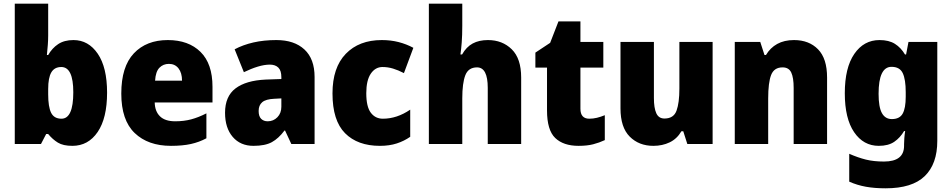

<svg xmlns="http://www.w3.org/2000/svg" viewBox="-20 -780 5157 1040"><path d="M241 -588Q241 -564 239 -537Q237 -510 234 -482H241Q262 -519 295 -541Q328 -563 378 -563Q459 -563 509.5 -489Q560 -415 560 -278Q560 -140 509 -65Q458 10 372 10Q322 10 293.5 -7.5Q265 -25 241 -54H230L202 0H60V-760H241ZM312 -417Q275 -417 258 -388Q241 -359 241 -298V-269Q241 -201 257 -169Q273 -137 313 -137Q377 -137 377 -280Q377 -417 312 -417Z M889 -563Q1001 -563 1066 -499Q1131 -435 1131 -310V-225H818Q819 -177 846.5 -150Q874 -123 929 -123Q976 -123 1015.5 -133.5Q1055 -144 1098 -166V-31Q1059 -10 1014 0Q969 10 906 10Q782 10 709.5 -59.5Q637 -129 637 -273Q637 -419 705 -491Q773 -563 889 -563ZM895 -434Q864 -434 843.5 -413Q823 -392 820 -343H966Q966 -385 947 -409.5Q928 -434 895 -434Z M1477 -563Q1574 -563 1629 -512Q1684 -461 1684 -363V0H1558L1524 -73H1521Q1489 -30 1452.5 -10Q1416 10 1353 10Q1282 10 1240.5 -38.5Q1199 -87 1199 -169Q1199 -258 1255.5 -301Q1312 -344 1419 -349L1504 -352V-362Q1504 -398 1487.5 -414Q1471 -430 1442 -430Q1412 -430 1376 -419Q1340 -408 1301 -389L1251 -513Q1296 -537 1352.5 -550Q1409 -563 1477 -563ZM1466 -245Q1420 -243 1400.5 -226.5Q1381 -210 1381 -179Q1381 -150 1394.5 -136.5Q1408 -123 1430 -123Q1461 -123 1482.5 -145Q1504 -167 1504 -202V-247Z M2038 10Q1917 10 1849 -58.5Q1781 -127 1781 -274Q1781 -414 1853 -488.5Q1925 -563 2048 -563Q2097 -563 2139.5 -552Q2182 -541 2219 -521L2168 -384Q2137 -400 2109 -408.5Q2081 -417 2052 -417Q2013 -417 1988.5 -381Q1964 -345 1964 -275Q1964 -202 1988.5 -169.5Q2013 -137 2054 -137Q2130 -137 2202 -186V-39Q2169 -16 2129 -3Q2089 10 2038 10Z M2484 -641Q2484 -589 2481 -550Q2478 -511 2474 -485H2483Q2506 -526 2540.5 -544.5Q2575 -563 2623 -563Q2701 -563 2752 -513Q2803 -463 2803 -360V0H2622V-304Q2622 -415 2564 -415Q2517 -415 2500.5 -372.5Q2484 -330 2484 -247V0H2303V-760H2484Z M3172 -137Q3193 -137 3213.5 -142Q3234 -147 3256 -156V-21Q3226 -7 3193 1.5Q3160 10 3114 10Q3032 10 2987.5 -32.5Q2943 -75 2943 -182V-414H2880V-495L2960 -548L3005 -664H3124V-553H3248V-414H3124V-191Q3124 -137 3172 -137Z M3840 -553V0H3703L3681 -69H3671Q3647 -28 3607.5 -9Q3568 10 3519 10Q3441 10 3391 -40Q3341 -90 3341 -193V-553H3522V-249Q3522 -195 3535 -166.5Q3548 -138 3579 -138Q3629 -138 3644.5 -180.5Q3660 -223 3660 -300V-553Z M4281 -563Q4362 -563 4411 -513Q4460 -463 4460 -360V0H4279V-304Q4279 -359 4266 -387Q4253 -415 4219 -415Q4173 -415 4157 -374Q4141 -333 4141 -246V0H3960V-553H4098L4121 -482H4129Q4152 -521 4190 -542Q4228 -563 4281 -563Z M4744 -563Q4795 -563 4827.5 -542.5Q4860 -522 4882 -485H4888L4901 -553H5057V-17Q5057 108 4989 174Q4921 240 4777 240Q4717 240 4670 231.5Q4623 223 4580 204V53Q4628 74 4670.5 84.5Q4713 95 4768 95Q4877 95 4877 10V1Q4877 -13 4878.5 -32.5Q4880 -52 4883 -70H4877Q4856 -34 4824 -12Q4792 10 4740 10Q4657 10 4606.5 -64Q4556 -138 4556 -275Q4556 -413 4607.5 -488Q4659 -563 4744 -563ZM4809 -418Q4739 -418 4739 -272Q4739 -200 4757 -167.5Q4775 -135 4811 -135Q4853 -135 4869.5 -164.5Q4886 -194 4886 -256V-281Q4886 -349 4870 -383.5Q4854 -418 4809 -418Z"/></svg>

Font: Noto Sans Lao Looped SemiCondensed Black
Style: Regular
Weight: 900
Width: 4
Designer: Mark Frömberg, Ben Mitchell
Foundry: The Fontpad Ltd
Version: Version 1.002; ttfautohint (v1.8.4.7-5d5b)